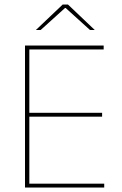

<svg xmlns="http://www.w3.org/2000/svg" viewBox="-20 -844 547 864"><path d="M92.5 0V-639H112V0ZM99 0V-17.5H449V0ZM102.5 -319V-336.5H439.5V-319ZM98 -621.5V-639H446.5V-621.5ZM262 -823.5H286L406 -709.5V-709H385L275.5 -808H272.5L163 -709H142V-709.5Z"/></svg>

Font: Anek Telugu Medium Thin
Style: Regular
Weight: 250
Version: Version 1.003